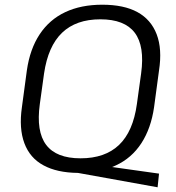

<svg xmlns="http://www.w3.org/2000/svg" viewBox="-20 -727 745 815"><path d="M311 7Q222 6 165 -25Q107 -56 83.5 -119Q60 -182 73 -272L94 -428Q107 -519 148.5 -581.5Q190 -644 257 -675.5Q324 -707 414 -707Q506 -707 563.5 -675.5Q621 -644 645 -581.5Q669 -519 655 -428L634 -272Q621 -182 580 -119Q539 -56 472 -25Q464 -21 456 -18L655 10L649 68ZM322 -55Q426 -55 485.5 -112Q545 -169 561 -285L579 -415Q595 -531 552 -588Q509 -645 406 -645Q303 -645 243.5 -588Q184 -531 167 -415L149 -285Q133 -169 176 -112Q219 -55 322 -55Z"/></svg>

Font: Pathway Extreme 8pt Thin 12pt Light
Style: Italic
Weight: 300
Italic angle: -8°
Version: Version 1.001;gftools[0.9.26]